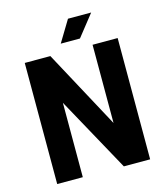

<svg xmlns="http://www.w3.org/2000/svg" viewBox="-126 -973 932 1072"><g transform="rotate(-15 339.5 -437.5)"><path d="M608 1H456L219 -430V0H71V-700H219L463 -248V-700H608ZM293 -752 368 -876H502L404 -752Z"/></g></svg>

Font: Gudea
Style: Bold
Weight: 700
Designer: Agustina Mingote
Foundry: Agustina Mingote
Version: Version 1.002